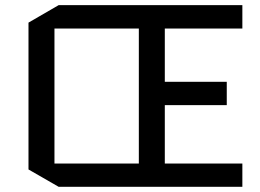

<svg xmlns="http://www.w3.org/2000/svg" viewBox="-20 -720 1004 740"><path d="M615.2 -314.9V-89.8H914.1V0H206.1L89.8 -66.9V-632.8L206.1 -700.2H914.1V-609.9H615.2V-404.8H854V-314.9ZM189.9 -609.9V-89.8H515.1V-609.9Z"/></svg>

Font: Quantico
Style: Regular
Weight: 400
Designer: Matt Desmond
Foundry: MADtype
Version: Version 2.002